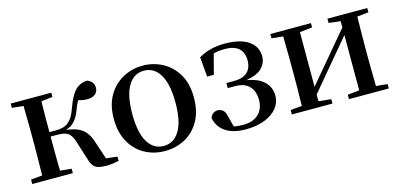

<svg xmlns="http://www.w3.org/2000/svg" viewBox="-56 -871 2528 1215"><g transform="rotate(-15 1208.5 -263.5)"><path d="M40 0V-29L115 -36Q115 -50 115 -67Q116 -108 116.5 -153Q117 -198 117 -232V-296Q117 -330 116.5 -374.5Q116 -419 115 -461Q115 -478 115 -491L40 -499V-527H306V-499L232 -491Q231 -477 231 -461Q231 -418 230 -371Q230 -327 230 -289H272Q301 -289 325 -296.5Q349 -304 369.5 -327Q390 -350 406 -397Q433 -472 462 -504.5Q491 -537 540 -543Q587 -529 587 -485Q587 -458 568 -443Q549 -428 518 -428Q495 -428 478 -432Q468 -434 458 -437Q446 -418 434 -385Q419 -344 400.5 -320Q382 -296 359 -285Q348 -280 336 -276Q373 -271 400 -261Q436 -248 458 -222.5Q480 -197 494 -153L533 -36L606 -28V0Q588 4 566 7Q544 10 525 10Q474 10 452.5 -4.5Q431 -19 420 -57L382 -178Q372 -211 359 -229Q346 -247 325.5 -253.5Q305 -260 272 -260H230Q230 -212 230 -162Q231 -111 231 -68Q231 -51 232 -36L306 -29V0Z M907 16Q834 16 774.5 -17Q715 -50 680 -113Q645 -176 645 -265Q645 -354 681.5 -416Q718 -478 778 -510.5Q838 -543 907 -543Q977 -543 1037 -511Q1097 -479 1133.5 -417Q1170 -355 1170 -265Q1170 -175 1135 -112.5Q1100 -50 1040.5 -17Q981 16 907 16ZM907 -17Q974 -17 1011.5 -79.5Q1049 -142 1049 -263Q1049 -385 1011.5 -447.5Q974 -510 907 -510Q841 -510 803.5 -447.5Q766 -385 766 -263Q766 -142 803.5 -79.5Q841 -17 907 -17Z M1434 16Q1357 16 1307 -15.5Q1257 -47 1244 -109Q1250 -128 1264 -137.5Q1278 -147 1293 -147Q1312 -147 1327 -135Q1342 -123 1348 -92L1366 -22Q1368 -21 1370 -21Q1395 -16 1428 -16Q1492 -16 1528 -50.5Q1564 -85 1564 -144Q1564 -178 1551.5 -205.5Q1539 -233 1512 -249.5Q1485 -266 1440 -266H1392V-299H1438Q1501 -299 1530 -326.5Q1559 -354 1559 -405Q1558 -457 1527.5 -483.5Q1497 -510 1436 -510Q1401 -510 1372 -503Q1367 -502 1363 -501L1329 -370H1285L1274 -500Q1314 -523 1355.5 -533Q1397 -543 1445 -543Q1546 -543 1600 -506.5Q1654 -470 1655 -406Q1655 -356 1616 -322Q1585 -295 1520 -284Q1563 -276 1593 -262Q1634 -241 1652.5 -210.5Q1671 -180 1671 -141Q1671 -98 1643 -62.5Q1615 -27 1562 -5.5Q1509 16 1434 16Z M1741 0V-29L1816 -36Q1816 -50 1816 -67Q1817 -108 1817.5 -153Q1818 -198 1818 -232V-296Q1818 -330 1817.5 -374.5Q1817 -419 1816 -461Q1816 -478 1816 -491L1741 -499V-527H2007V-499L1925 -490V-132L2042 -271L2192 -449V-490L2115 -499V-527H2376V-499L2301 -491Q2301 -478 2301 -461Q2300 -419 2299.5 -374.5Q2299 -330 2299 -296V-232Q2299 -198 2299.5 -153Q2300 -108 2301 -67Q2301 -50 2301 -36L2376 -29V0H2115V-29L2192 -37V-399L2070 -254L1925 -81V-37L2007 -29V0Z"/></g></svg>

Font: Early Summer Mincho SemiBold
Style: Regular
Weight: 600
Designer: GuiWonder
Version: Version 1.002